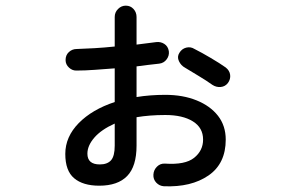

<svg xmlns="http://www.w3.org/2000/svg" viewBox="-20 -603 1040 679"><path d="M559.6 55.7Q543.9 54.7 532.7 43Q521.5 31.2 522.5 14.6Q523.4 -2 535.2 -13.7Q546.9 -25.4 563.5 -24.4Q634.8 -19.5 666.5 -44.9Q698.2 -70.3 698.2 -109.4Q698.2 -151.4 662.1 -173.8Q626 -196.3 564.5 -196.3Q536.1 -196.3 511.2 -194.3Q486.3 -192.4 462.9 -188.5V-87.9Q462.9 -14.6 429.7 19.5Q396.5 53.7 331.1 53.7Q273.4 53.7 242.2 27.3Q210.9 1 210.9 -58.6Q210.9 -119.1 258.3 -167.5Q305.7 -215.8 385.7 -242.2V-361.3Q348.6 -358.4 314.5 -356Q280.3 -353.5 252 -353.5Q236.3 -352.5 224.1 -363.8Q211.9 -375 211.9 -390.6Q211.9 -408.2 223.6 -418.9Q235.4 -429.7 251 -429.7Q279.3 -430.7 314 -432.6Q348.6 -434.6 385.7 -438.5V-543Q385.7 -559.6 397.5 -571.3Q409.2 -583 424.8 -583Q441.4 -583 452.1 -571.3Q462.9 -559.6 462.9 -543V-445.3Q501 -450.2 532.2 -454.1Q547.9 -456.1 561 -447.8Q574.2 -439.5 577.1 -421.9Q579.1 -406.2 569.3 -393.1Q559.6 -379.9 543 -377.9Q524.4 -376 504.4 -373.5Q484.4 -371.1 462.9 -368.2V-259.8Q486.3 -263.7 511.7 -265.6Q537.1 -267.6 564.5 -267.6Q627 -267.6 675.3 -248Q723.6 -228.5 751 -193.4Q778.3 -158.2 778.3 -109.4Q778.3 -24.4 717.3 17.6Q656.2 59.6 559.6 55.7ZM731.4 -302.7Q710.9 -317.4 681.6 -335Q652.3 -352.5 634.8 -363.3Q620.1 -371.1 612.8 -386.7Q605.5 -402.3 614.3 -416Q623 -430.7 638.7 -434.6Q654.3 -438.5 668 -429.7Q693.4 -417 725.6 -397.9Q757.8 -378.9 778.3 -364.3Q792 -353.5 793.9 -338.4Q795.9 -323.2 786.1 -309.6Q776.4 -296.9 760.7 -295.4Q745.1 -293.9 731.4 -302.7ZM333 -21.5Q359.4 -21.5 372.6 -36.1Q385.7 -50.8 385.7 -87.9V-166Q337.9 -144.5 313.5 -116.2Q289.1 -87.9 289.1 -59.6Q289.1 -21.5 333 -21.5Z"/></svg>

Font: KTXP_ComRound
Style: Medium
Weight: 500
Version: Version 1.01;May 16, 2022;FontCreator 13.0.0.2683 64-bit